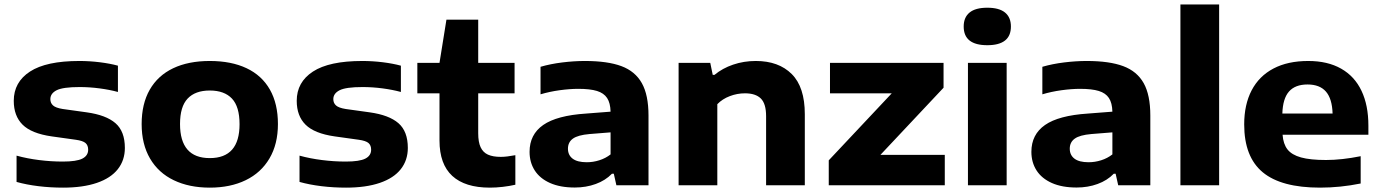

<svg xmlns="http://www.w3.org/2000/svg" viewBox="-20 -828 6170 858"><path d="M54 -15V-132.5Q101 -119.5 154.2 -112.8Q207.5 -106 260.5 -106Q322 -106 348 -119.2Q374 -132.5 374 -159Q374 -178.5 362.2 -188.8Q350.5 -199 318.5 -203.5L211 -218.5Q120.5 -231.5 81 -270.8Q41.5 -310 41.5 -377.5Q41.5 -461 114 -508.2Q186.5 -555.5 334.5 -555.5Q380 -555.5 426.2 -549.8Q472.5 -544 507 -534.5V-417Q470.5 -427 425.2 -433Q380 -439 336 -439Q261.5 -439 233.2 -424.8Q205 -410.5 205 -385Q205 -367.5 217 -356.8Q229 -346 260 -341L367.5 -326Q454 -314 496 -277.5Q538 -241 538 -167Q538 -112 506.5 -72Q475 -32 413 -10.8Q351 10.5 262 10.5Q205.5 10.5 152 4Q98.5 -2.5 54 -15Z M613 -273.5Q613 -364 649.2 -427.2Q685.5 -490.5 753.8 -523Q822 -555.5 917.5 -555.5Q1013.5 -555.5 1081.8 -523.2Q1150 -491 1186 -427.8Q1222 -364.5 1222 -273.5Q1222 -184 1184.2 -120Q1146.5 -56 1078 -22.8Q1009.5 10.5 917.5 10.5Q825.5 10.5 756.8 -22.5Q688 -55.5 650.5 -119.5Q613 -183.5 613 -273.5ZM1050.5 -273Q1050.5 -351.5 1016.5 -387.5Q982.5 -423.5 917.5 -423.5Q852.5 -423.5 818.5 -387.5Q784.5 -351.5 784.5 -274Q784.5 -121.5 917.5 -121.5Q1050.5 -121.5 1050.5 -273Z M1318.5 -15V-132.5Q1365.5 -119.5 1418.8 -112.8Q1472 -106 1525 -106Q1586.5 -106 1612.5 -119.2Q1638.5 -132.5 1638.5 -159Q1638.5 -178.5 1626.8 -188.8Q1615 -199 1583 -203.5L1475.5 -218.5Q1385 -231.5 1345.5 -270.8Q1306 -310 1306 -377.5Q1306 -461 1378.5 -508.2Q1451 -555.5 1599 -555.5Q1644.5 -555.5 1690.8 -549.8Q1737 -544 1771.5 -534.5V-417Q1735 -427 1689.8 -433Q1644.5 -439 1600.5 -439Q1526 -439 1497.8 -424.8Q1469.5 -410.5 1469.5 -385Q1469.5 -367.5 1481.5 -356.8Q1493.5 -346 1524.5 -341L1632 -326Q1718.5 -314 1760.5 -277.5Q1802.5 -241 1802.5 -167Q1802.5 -112 1771 -72Q1739.5 -32 1677.5 -10.8Q1615.5 10.5 1526.5 10.5Q1470 10.5 1416.5 4Q1363 -2.5 1318.5 -15Z M2283 -134.5V-2.5Q2257 3.5 2227 7Q2197 10.5 2169 10.5Q2058 10.5 2001 -42Q1944 -94.5 1944 -200V-411H1845V-547H1944L1975 -740H2117V-547H2279.5V-411H2117V-232.5Q2117 -193 2127.8 -170Q2138.5 -147 2160.5 -137Q2182.5 -127 2218 -127Q2243.5 -127 2283 -134.5Z M2878 -311.5V0H2734.5L2723 -51.5H2714.5Q2685.5 -21.5 2642.2 -5.8Q2599 10 2548.5 10Q2483.5 10 2438 -10.2Q2392.5 -30.5 2369.5 -66.5Q2346.5 -102.5 2346.5 -149.5Q2346.5 -227 2407.5 -269.5Q2468.5 -312 2599 -320.5L2708.5 -329Q2707.5 -368 2693 -390Q2678.5 -412 2647.8 -421.5Q2617 -431 2564 -431Q2526.5 -431 2481 -424.8Q2435.5 -418.5 2395.5 -406.5V-529.5Q2440 -542.5 2492.8 -549Q2545.5 -555.5 2593.5 -555.5Q2695 -555.5 2756.8 -532.5Q2818.5 -509.5 2848.2 -456.5Q2878 -403.5 2878 -311.5ZM2708.5 -138V-236.5L2614.5 -229Q2562.5 -224.5 2540.2 -208.5Q2518 -192.5 2518 -163.5Q2518 -135 2539 -119Q2560 -103 2602 -103Q2630.5 -103 2658.2 -111.8Q2686 -120.5 2708.5 -138Z M3012.5 -547H3154L3165 -493.5H3173Q3208.5 -523 3256.2 -539.2Q3304 -555.5 3357.5 -555.5Q3459.5 -555.5 3518 -497.2Q3576.5 -439 3576.5 -317.5V0H3403.5V-309Q3403.5 -364.5 3380 -387.8Q3356.5 -411 3309 -411Q3274.5 -411 3241.5 -398.5Q3208.5 -386 3185.5 -362.5V0H3012.5Z M3914.5 -136H4202V0H3683.5V-111.5L3965 -411H3689V-547H4196.5V-436Z M4305.5 0V-547H4478.5V0ZM4286.5 -709.5Q4286.5 -750.5 4312.8 -772Q4339 -793.5 4392 -793.5Q4445 -793.5 4471.2 -772Q4497.5 -750.5 4497.5 -709.5Q4497.5 -626 4392 -626Q4286.5 -626 4286.5 -709.5Z M5120.5 -311.5V0H4977L4965.5 -51.5H4957Q4928 -21.5 4884.8 -5.8Q4841.5 10 4791 10Q4726 10 4680.5 -10.2Q4635 -30.5 4612 -66.5Q4589 -102.5 4589 -149.5Q4589 -227 4650 -269.5Q4711 -312 4841.5 -320.5L4951 -329Q4950 -368 4935.5 -390Q4921 -412 4890.2 -421.5Q4859.5 -431 4806.5 -431Q4769 -431 4723.5 -424.8Q4678 -418.5 4638 -406.5V-529.5Q4682.5 -542.5 4735.2 -549Q4788 -555.5 4836 -555.5Q4937.5 -555.5 4999.2 -532.5Q5061 -509.5 5090.8 -456.5Q5120.5 -403.5 5120.5 -311.5ZM4951 -138V-236.5L4857 -229Q4805 -224.5 4782.8 -208.5Q4760.5 -192.5 4760.5 -163.5Q4760.5 -135 4781.5 -119Q4802.5 -103 4844.5 -103Q4873 -103 4900.8 -111.8Q4928.5 -120.5 4951 -138Z M5255 0V-808H5428V0Z M6095 -226H5711.5Q5714.5 -184.5 5733.5 -160.2Q5752.5 -136 5793.8 -124.5Q5835 -113 5905.5 -113Q5976.5 -113 6060.5 -130V-8Q5969.5 10.5 5879 10.5Q5705.5 10.5 5622.8 -58.2Q5540 -127 5540 -272Q5540 -360.5 5573.2 -424.2Q5606.5 -488 5670.8 -521.8Q5735 -555.5 5826 -555.5Q5913 -555.5 5973.2 -521.2Q6033.5 -487 6064.2 -422.2Q6095 -357.5 6095 -266.5ZM5710.5 -320.5H5935Q5933 -387 5905.2 -418.8Q5877.5 -450.5 5823 -450.5Q5768 -450.5 5740.2 -419Q5712.5 -387.5 5710.5 -320.5Z"/></svg>

Font: Encode Sans Expanded
Style: Bold
Weight: 700
Width: 7
Designer: Multiple Designers
Foundry: Impallari Type
Version: Version 2.000